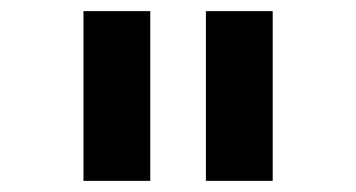

<svg xmlns="http://www.w3.org/2000/svg" viewBox="-20 -765 640 345"><path d="M130 -440H250V-745H130ZM350 -440H470V-745H350Z"/></svg>

Font: Kode Mono
Style: Regular
Weight: 400
Monospace: yes
Designer: Isa Ozler
Foundry: Kadena LLC
Version: Version 1.000;gftools[0.9.28]